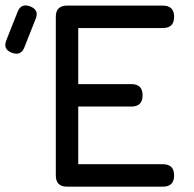

<svg xmlns="http://www.w3.org/2000/svg" viewBox="-105 -699 728 719"><path d="M-62 -502Q-95 -515 -81 -549L-39 -655Q-26 -688 8 -675Q43 -662 28 -627L-14 -521Q-27 -488 -62 -502ZM146 0Q104 0 104 -42V-636Q104 -678 146 -678H505Q547 -678 547 -636Q547 -594 505 -594H188V-384H387Q429 -384 429 -342Q429 -300 387 -300H188V-84H505Q547 -84 547 -42Q547 0 505 0Z"/></svg>

Font: Jura
Style: Bold
Weight: 700
Designer: Daniel Johnson, Alexei Vanyashin
Foundry: Daniel Johnson
Version: Version 5.103